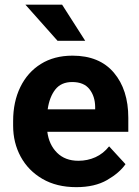

<svg xmlns="http://www.w3.org/2000/svg" viewBox="-20 -770 580 800"><path d="M297.9 9.8Q215.8 9.8 156.7 -24.7Q97.7 -59.1 66.2 -117.2Q34.7 -175.3 34.7 -246.1V-265.6Q34.7 -345.7 64.7 -407.2Q94.7 -468.8 150.1 -503.4Q205.6 -538.1 282.2 -538.1Q394.5 -538.1 454.6 -467Q514.6 -396 514.6 -279.3V-220.7H177.2Q184.1 -167 217.8 -133.5Q251.5 -100.1 306.6 -100.1Q344.7 -100.1 377.7 -115Q410.6 -129.9 434.6 -160.2L502.9 -85.9Q478 -49.8 426.5 -20Q375 9.8 297.9 9.8ZM280.8 -428.2Q234.9 -428.2 210.4 -397Q186 -365.7 178.7 -314.5H376.5V-325.2Q376 -368.7 352.8 -398.4Q329.6 -428.2 280.8 -428.2ZM238.8 -750.5 335 -600.1H219.7L85.9 -750.5Z"/></svg>

Font: Vazirmatn FD
Style: Bold
Weight: 700
Designer: Saber Rastikerdar
Foundry: Saber Rastikerdar
Version: Version 33.001